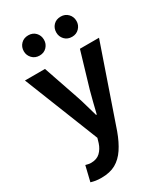

<svg xmlns="http://www.w3.org/2000/svg" viewBox="-245 -902 1064 1228"><g transform="rotate(-30 287.0 -288.0)"><path d="M128 224Q103 224 85 221Q67 218 51 213L78 101Q86 103 96.5 105.5Q107 108 117 108Q160 108 185 84Q210 60 222 23L232 -11L14 -560H162L251 -300Q264 -262 275 -222Q286 -182 298 -142H303Q312 -182 322.5 -221.5Q333 -261 343 -300L420 -560H561L362 17Q338 83 307 129.5Q276 176 233.5 200Q191 224 128 224ZM176 -651Q143 -651 122 -673Q101 -695 101 -725Q101 -757 122 -778.5Q143 -800 176 -800Q209 -800 229.5 -778.5Q250 -757 250 -725Q250 -695 229.5 -673Q209 -651 176 -651ZM416 -651Q382 -651 361.5 -673Q341 -695 341 -725Q341 -757 361.5 -778.5Q382 -800 416 -800Q448 -800 469 -778.5Q490 -757 490 -725Q490 -695 469 -673Q448 -651 416 -651Z"/></g></svg>

Font: Noto Sans KR
Style: Bold
Weight: 700
Designer: Ryoko NISHIZUKA  (kana, bopomofo & ideographs); Paul D. Hunt (Latin, Greek & Cyrillic); Sandoll Communications , Soo-you
Foundry: Adobe
Version: Version 2.004-H2;hotconv 1.0.118;makeotfexe 2.5.65603